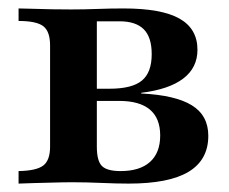

<svg xmlns="http://www.w3.org/2000/svg" viewBox="-20 -437 546 457"><path d="M24.2 0V-29.8Q66.9 -30.6 83.1 -43.1Q99.2 -55.6 99.2 -87.9V-329Q99.2 -362.1 83.1 -374.6Q66.9 -387.1 24.2 -387.1V-416.9Q36.3 -416.9 57.7 -416.1Q79 -415.3 103.2 -414.9Q127.4 -414.5 149.2 -414.5Q179.8 -414.5 211.7 -415.7Q243.5 -416.9 274.2 -416.9Q364.5 -416.9 407.3 -392.7Q450 -368.5 450 -318.5Q450 -275.8 416.1 -250Q382.3 -224.2 316.1 -216.1V-214.5Q397.6 -210.5 436.7 -186.3Q475.8 -162.1 475.8 -113.7Q475.8 -56.5 429 -28.2Q382.3 0 286.3 0Q257.3 0 221.4 -1.6Q185.5 -3.2 152.4 -3.2Q130.6 -3.2 105.6 -2.4Q80.6 -1.6 58.9 -1.2Q37.1 -0.8 24.2 0ZM266.9 -29.8Q312.9 -29.8 337.1 -51.6Q361.3 -73.4 361.3 -114.5Q361.3 -155.6 336.7 -176.2Q312.1 -196.8 263.7 -196.8H183.9V-225.8H240.3Q294.4 -225.8 317.7 -245.2Q341.1 -264.5 341.1 -308.1Q341.1 -348.4 322.2 -367.3Q303.2 -386.3 264.5 -386.3H205.6L210.5 -391.1V-87.9Q210.5 -54 222.6 -41.9Q234.7 -29.8 266.9 -29.8Z"/></svg>

Font: Playfair
Style: Bold
Weight: 700
Designer: Claus Eggers Sørensen
Foundry: Claus Eggers Sørensen
Version: Version 2.001;gftools[0.9.30]